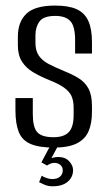

<svg xmlns="http://www.w3.org/2000/svg" viewBox="-20 -523 387 689"><path d="M172.9 6.6Q119.3 6.6 89.1 -6.7Q59 -19.9 47.2 -49.7Q35.4 -79.5 35.4 -127.9V-171.2H97.7V-113.6Q97.7 -66.5 113.8 -48.5Q130 -30.6 172.3 -30.6Q209.4 -30.6 226.8 -48.9Q244.2 -67.2 244.2 -109.5V-137.7Q244.2 -160.6 236.9 -177.4Q229.6 -194.3 210.2 -208.3Q190.9 -222.2 156.2 -235.8Q123.5 -249.1 98.3 -264.2Q73.1 -279.3 58.6 -302.3Q44.1 -325.3 44.1 -361.3V-391.5Q44.1 -444 74.5 -473.5Q104.8 -503 178.1 -503Q226.1 -503 254.8 -490.1Q283.5 -477.1 296.8 -448.2Q310 -419.4 310 -372.9V-331H249.5V-379.2Q249.5 -429.1 232.2 -447.5Q215 -465.9 178.4 -465.9Q136.3 -465.9 121.8 -445.9Q107.2 -425.9 107.2 -396.4V-369.2Q107.2 -340.8 119.6 -322.9Q132 -305 155.1 -293.1Q178.2 -281.2 210.5 -267.8Q239.5 -256.2 261.8 -242.5Q284.2 -228.8 297.1 -205.9Q310 -182.9 310 -142.5V-120.1Q310 -79.6 297.5 -51.2Q284.9 -22.9 255 -8.1Q225.1 6.6 172.9 6.6ZM168.8 145.5Q153.2 145.5 140.6 140.2Q128 134.9 120.3 130.9L129.7 107.4Q135.3 112 147.1 115.8Q158.9 119.6 166 119.6Q186.2 119.6 195.7 110.6Q205.2 101.6 205.2 88.9Q205.2 75.9 196.6 68.7Q188 61.5 174.6 61.5Q167.9 61.5 161.2 64.2Q154.5 66.9 148.9 71L128.6 59.7L160.3 0H188.5L161.1 50.9L155.5 49Q162.2 44.6 171.2 42.5Q180.1 40.4 189.1 40.4Q214.1 40.4 228.1 55.5Q242.2 70.6 242.2 87.6Q242.2 112.6 223 129.1Q203.8 145.5 168.8 145.5Z"/></svg>

Font: Alumni Sans Thin
Style: Regular
Weight: 100
Designer: Robert E. Leuschke
Foundry: Robert E. Leuschke
Version: Version 1.018